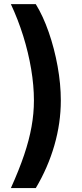

<svg xmlns="http://www.w3.org/2000/svg" viewBox="-20 -791 404 948"><path d="M33.7 137.7Q74.2 47.9 99.1 -25.9Q124 -99.6 135.7 -165.3Q147.5 -231 147.5 -294.9Q147.5 -368.7 133.8 -450.2Q120.1 -531.7 94.5 -613.8Q68.8 -695.8 33.7 -770.5H156.7Q192.9 -711.9 220.7 -631.8Q248.5 -551.8 264.4 -463.9Q280.3 -376 280.3 -294.9Q280.3 -183.6 248.5 -73.5Q216.8 36.6 156.7 137.7Z"/></svg>

Font: V-Inter
Style: SemiBold-600
Weight: 600
Designer: Rasmus Andersson
Foundry: rsms
Version: Version 4.000;git-4146feb